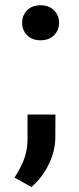

<svg xmlns="http://www.w3.org/2000/svg" viewBox="-20 -562 309 749"><path d="M138.2 -541.5Q171.4 -541.5 190.9 -521.7Q210.4 -502 210.4 -472.7Q210.4 -444.3 190.9 -424.6Q171.4 -404.8 138.2 -404.8Q105 -404.8 85.7 -424.6Q66.4 -444.3 66.4 -472.7Q66.4 -502 85.7 -521.7Q105 -541.5 138.2 -541.5ZM195.8 -26.4Q195.8 25.9 170.4 78.6Q145 131.3 102.5 167.5L36.6 130.9Q50.3 109.4 61.8 86.9Q73.2 64.5 80.3 38.1Q87.4 11.7 87.4 -21V-115.2H196.3Z"/></svg>

Font: Robert Sans
Style: Bold
Weight: 700
Designer: Christian Robertson (extended by Adam Twardoch)
Foundry: Google
Version: Version 12.135;April 2, 2019;FontCreator 11.5.0.2425 64-bit;